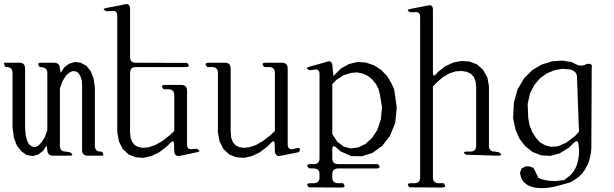

<svg xmlns="http://www.w3.org/2000/svg" viewBox="-29 -798 3049 954"><path d="M378.9 -365.2 377.9 -396.5 371.1 -418 363.3 -431.6 354.5 -440.4 343.8 -444.3H330.1L314.5 -436.5L297.9 -420.9L282.2 -395.5L268.6 -359.4V-74.2Q268.6 -44.9 297.9 -44.9L320.3 -41Q342.8 -24.4 314.5 -24.4H235.4Q206.1 -24.4 206.1 -53.7L202.1 -75.2L184.6 -47.9L161.1 -30.3L132.8 -22.5L102.5 -28.3L76.2 -46.9L54.7 -75.2L40 -113.3L33.2 -166V-435.5Q33.2 -464.8 3.9 -464.8Q-8.8 -464.8 -8.8 -486.3H67.4Q95.7 -486.3 95.7 -457V-162.1L98.6 -126L105.5 -99.6L114.3 -82L125 -73.2L134.8 -68.4L146.5 -67.4L161.1 -74.2L176.8 -89.8L193.4 -115.2L206.1 -151.4V-435.5Q206.1 -464.8 168.9 -464.8Q148.4 -486.3 177.7 -486.3H239.3Q268.6 -486.3 268.6 -457L272.5 -436.5L290 -462.9L314.5 -481.4L342.8 -490.2L372.1 -486.3L400.4 -470.7L421.9 -444.3L435.5 -409.2L442.4 -365.2V-74.2Q442.4 -44.9 471.7 -44.9Q484.4 -44.9 484.4 -24.4H408.2Q378.9 -24.4 378.9 -52.7Z M900.4 -485.4Q920.9 -464.8 892.6 -464.8H646.5Q617.2 -464.8 617.2 -435.5V-141.6L620.1 -112.3L628.9 -90.8L641.6 -76.2L659.2 -67.4L681.6 -63.5L710 -66.4L742.2 -77.1L778.3 -97.7L815.4 -127L836.9 -147.5V-325.2Q836.9 -354.5 807.6 -354.5H784.2Q763.7 -376 793 -376H872.1Q900.4 -376 900.4 -346.7V-80.1Q900.4 -51.8 928.7 -57.6L949.2 -58.6Q975.6 -45.9 947.3 -41L863.3 -23.4Q843.8 -19.5 836.9 -40L835.9 -79.1Q835.9 -108.4 816.4 -86.9L799.8 -70.3L761.7 -41L722.7 -22.5L683.6 -13.7L645.5 -16.6L610.4 -30.3L581.1 -57.6L562.5 -93.8L553.7 -139.6V-718.8Q553.7 -748 525.4 -743.2L499 -742.2Q472.7 -753.9 501 -758.8L557.6 -769.5L594.7 -777.3Q614.3 -780.3 617.2 -759.8V-515.6Q617.2 -486.3 645.5 -486.3Z M1400.4 -81.1Q1400.4 -51.8 1428.7 -57.6L1443.4 -61.5Q1471.7 -66.4 1456.1 -42L1363.3 -23.4Q1343.8 -19.5 1336.9 -40L1335.9 -79.1Q1335.9 -108.4 1316.4 -86.9L1299.8 -70.3L1261.7 -41L1222.7 -22.5L1183.6 -13.7L1145.5 -16.6L1110.4 -30.3L1081.1 -57.6L1062.5 -93.8L1053.7 -139.6V-435.5Q1053.7 -464.8 1024.4 -464.8H1001Q980.5 -486.3 1009.8 -486.3H1088.9Q1117.2 -486.3 1117.2 -457V-141.6L1120.1 -112.3L1128.9 -90.8L1141.6 -76.2L1159.2 -67.4L1181.6 -63.5L1210 -66.4L1242.2 -77.1L1278.3 -97.7L1315.4 -127L1336.9 -147.5V-435.5Q1336.9 -464.8 1307.6 -464.8H1284.2Q1263.7 -486.3 1293 -486.3H1372.1Q1400.4 -486.3 1400.4 -457Z M1505.9 132.8Q1485.4 112.3 1514.6 112.3H1529.3Q1558.6 112.3 1558.6 83V68.4Q1558.6 39.1 1529.3 39.1L1505.9 38.1Q1485.4 17.6 1514.6 17.6H1529.3Q1558.6 17.6 1558.6 -11.7V-429.7Q1558.6 -459 1530.3 -451.2L1509.8 -449.2Q1482.4 -460 1509.8 -466.8L1599.6 -492.2Q1619.1 -497.1 1622.1 -475.6L1627.9 -419.9L1664.1 -457L1704.1 -479.5L1747.1 -490.2L1789.1 -487.3L1829.1 -473.6L1864.3 -451.2L1894.5 -419.9L1917 -381.8L1929.7 -352.5L1942.4 -263.7L1934.6 -186.5L1908.2 -122.1L1869.1 -72.3L1821.3 -38.1L1768.6 -21.5L1715.8 -22.5L1663.1 -45.9L1643.6 -63.5Q1622.1 -83 1622.1 -54.7V-11.7Q1622.1 17.6 1651.4 17.6H1848.6Q1869.1 39.1 1839.8 39.1H1651.4Q1622.1 39.1 1622.1 68.4V83Q1622.1 112.3 1651.4 112.3H1674.8Q1695.3 133.8 1666 133.8ZM1712.9 -435.5 1677.7 -423.8 1641.6 -400.4 1622.1 -379.9V-131.8L1646.5 -93.8L1679.7 -69.3L1712.9 -60.5L1750 -65.4L1786.1 -82L1819.3 -112.3L1845.7 -152.3L1863.3 -204.1L1869.1 -265.6L1858.4 -329.1L1851.6 -355.5L1838.9 -380.9L1821.3 -402.3L1798.8 -420.9L1773.4 -432.6L1744.1 -438.5Z M2286.1 -29.3Q2263.7 -44.9 2292 -44.9H2307.6Q2336.9 -44.9 2336.9 -74.2V-365.2L2334 -394.5L2325.2 -416L2310.5 -431.6L2290 -441.4L2264.6 -445.3L2235.4 -443.4L2204.1 -433.6L2170.9 -414.1L2140.6 -387.7L2122.1 -368.2V83Q2122.1 112.3 2151.4 112.3H2174.8Q2195.3 133.8 2166 133.8L2005.9 132.8Q1985.4 112.3 2014.6 112.3H2029.3Q2058.6 112.3 2058.6 83V-712.9Q2058.6 -742.2 2030.3 -737.3H2009.8Q1983.4 -749 2011.7 -753.9L2101.6 -771.5Q2120.1 -774.4 2122.1 -753.9V-438.5Q2122.1 -410.2 2140.6 -432.6L2148.4 -441.4L2184.6 -469.7L2223.6 -487.3L2263.7 -495.1L2303.7 -492.2L2340.8 -478.5L2371.1 -451.2L2392.6 -413.1L2400.4 -371.1V-74.2Q2400.4 -44.9 2429.7 -44.9L2451.2 -41Q2473.6 -24.4 2445.3 -24.4Z M2584 28.3H2599.6L2622.1 36.1L2645.5 85L2659.2 91.8L2678.7 96.7L2703.1 100.6L2732.4 101.6L2773.4 96.7L2792 83L2807.6 70.3L2820.3 54.7L2830.1 38.1L2837.9 20.5L2842.8 1L2846.7 -21.5L2848.6 -44.9L2847.7 -60.5L2845.7 -79.1Q2842.8 -108.4 2822.3 -87.9L2797.9 -64.5L2752 -36.1L2705.1 -23.4L2659.2 -26.4L2617.2 -43L2581.1 -71.3L2551.8 -109.4L2532.2 -155.3L2520.5 -210.9L2524.4 -289.1L2543 -354.5L2575.2 -409.2L2616.2 -450.2L2663.1 -477.5L2713.9 -493.2L2765.6 -497.1L2812.5 -489.3L2833 -478.5Q2858.4 -464.8 2887.7 -480.5H2905.3Q2915 -471.7 2911.1 -464.8L2909.2 -60.5L2907.2 -40L2901.4 -9.8L2892.6 16.6L2879.9 41L2865.2 62.5L2847.7 80.1L2827.1 94.7L2806.6 107.4L2765.6 119.1L2729.5 128.9L2696.3 134.8L2666 136.7L2638.7 135.7L2614.3 130.9L2592.8 122.1L2573.2 106.4L2560.5 85.9L2554.7 60.5L2562.5 39.1ZM2726.6 -449.2 2688.5 -433.6 2654.3 -409.2 2626 -376 2604.5 -334 2592.8 -281.2 2595.7 -212.9 2601.6 -176.8 2615.2 -142.6 2633.8 -113.3 2655.3 -89.8 2681.6 -75.2 2710 -68.4 2744.1 -71.3 2784.2 -88.9 2828.1 -122.1 2847.7 -143.6 2837.9 -415Q2837.9 -444.3 2802.7 -453.1L2764.6 -456.1Z"/></svg>

Font: B2 Hana
Style: Regular
Weight: 500
Version: 2020-08-05; (max)